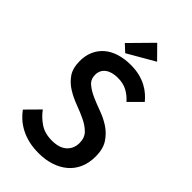

<svg xmlns="http://www.w3.org/2000/svg" viewBox="-272 -988 1081 1081"><g transform="rotate(45 268.5 -447.0)"><path d="M268 9Q222 9 185.5 0Q149 -9 120 -24.5Q91 -40 69 -60Q47 -80 31 -102L110 -182Q136 -146 174.5 -120Q213 -94 270 -94Q329 -94 359.5 -122Q390 -150 390 -195Q390 -236 366 -260.5Q342 -285 305.5 -302.5Q269 -320 227 -335.5Q185 -351 148.5 -373.5Q112 -396 88 -430.5Q64 -465 64 -522Q64 -567 80 -602Q96 -637 124.5 -661Q153 -685 193.5 -697.5Q234 -710 283 -710Q323 -710 354.5 -702Q386 -694 411 -680.5Q436 -667 454.5 -650.5Q473 -634 486 -618L413 -545Q389 -573 357.5 -590Q326 -607 283 -607Q235 -607 207.5 -586Q180 -565 180 -528Q180 -493 204.5 -472Q229 -451 265 -435Q301 -419 344 -403.5Q387 -388 423 -364Q459 -340 483.5 -302.5Q508 -265 508 -206Q508 -153 490 -113Q472 -73 439.5 -46Q407 -19 363 -5Q319 9 268 9ZM375 -827 214 -734 172 -773 300 -903Z"/></g></svg>

Font: Tilda Sans Semibold
Style: Regular
Weight: 600
Designer: ParaType Ltd
Foundry: ParaType Ltd
Version: Version 1.009